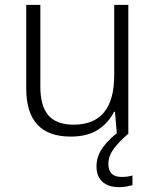

<svg xmlns="http://www.w3.org/2000/svg" viewBox="-20 -552 640 790"><path d="M271 10Q88 10 88 -187V-532H146V-196Q146 -116 179 -77.5Q212 -39 283 -39Q450 -39 450 -243V-532H508V0H461L453 -92H449Q427 -47 383.5 -18.5Q340 10 271 10ZM470 218Q425 218 401 195.5Q377 173 377 133Q377 90 404 53.5Q431 17 473 -13L506 0Q472 29 449 59Q426 89 426 123Q426 176 480 176Q507 176 525 170V210Q514 213 500 215.5Q486 218 470 218Z"/></svg>

Font: Noto Sans Mono Light
Style: Regular
Weight: 300
Designer: Monotype Design Team
Foundry: Monotype Imaging Inc.
Version: Version 2.014; ttfautohint (v1.8.4.7-5d5b)